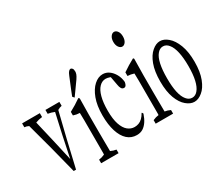

<svg xmlns="http://www.w3.org/2000/svg" viewBox="-150 -1218 1867 1626"><g transform="rotate(-30 784.0 -405.5)"><path d="M385.3 -577.6Q385.3 -563 385.3 -539.1Q364.3 -535.6 343.3 -522.9Q280.3 -271.5 220.7 -9.8Q220.7 -9.8 197.8 -9.8Q132.3 -273.9 62 -527.8Q41.5 -538.6 21 -539.6Q21 -563.5 21 -577.6Q21 -577.6 194.3 -577.6Q194.3 -563.5 194.3 -539.6Q161.6 -536.6 128.4 -523.9Q176.3 -323.2 223.1 -112.8Q265.6 -322.3 311.5 -522Q279.3 -535.6 249 -539.6Q249 -563.5 249 -577.6Q249 -577.6 385.3 -577.6Z M432.1 14.6Q460.9 11.2 489.7 -2.4Q489.7 -2.4 489.7 -5.9Q490.2 -7.3 490.2 -18.6Q490.2 -60.5 490.2 -112.8Q490.2 -219.7 490.2 -336.9Q490.2 -370.1 488.8 -409.7Q458 -410.2 427.2 -420.9Q427.2 -433.6 427.2 -455.6Q484.4 -485.8 541.5 -525.9Q545.9 -517.1 549.8 -518.1Q548.8 -432.6 547.4 -356.9Q547.4 -272.5 547.4 -198.2Q547.4 -160.6 547.9 -114.3Q548.3 -67.9 548.8 -2.4Q575.7 10.7 602.5 14.2Q602.5 36.6 602.5 49.3Q602.5 49.3 432.1 49.3Q432.1 37.1 432.1 14.6ZM630.9 -732.4Q630.9 -721.7 626 -707.5Q621.1 -693.4 605 -669.4Q589.8 -647.9 574.2 -626.2Q558.6 -604.5 544.2 -584Q529.8 -563.5 515.6 -544.4Q515.6 -544.4 501 -561Q511.2 -588.9 522.2 -614.7Q533.2 -640.6 568.4 -727.1Q578.6 -753.4 588.6 -763.4Q598.6 -773.4 606.7 -773.4Q614.7 -773.4 622.8 -764.2Q630.9 -754.9 630.9 -732.4Z M644 -294.9Q644 -391.6 669.2 -458.7Q694.3 -525.9 734.4 -561.8Q774.4 -597.7 818.4 -597.7Q852.1 -597.7 879.9 -577.9Q907.7 -558.1 926.8 -523.9Q945.8 -489.7 949.7 -446.8Q943.4 -405.8 919.9 -405.8Q903.8 -405.8 895 -419.4Q885.7 -434.6 882.3 -458.5Q882.3 -458.5 882.3 -459Q875 -504.9 867.2 -541Q861.8 -543.5 858.4 -544.4Q837.9 -551.3 821.3 -551.3Q786.6 -551.3 759.3 -523.4Q731.9 -495.6 717.3 -441.4Q702.6 -387.2 702.6 -306.4Q702.6 -225.6 720 -174.1Q737.3 -122.6 766.8 -98.4Q796.4 -74.2 832.5 -74.2Q852.5 -74.2 872.1 -81.1Q912.1 -95.2 942.4 -149.4Q947.8 -147.5 952.6 -135.7Q924.8 -52.2 875 -21Q850.1 -5.4 814.9 -5.4Q761.7 -5.4 723.4 -40Q685.1 -74.7 664.6 -139.9Q644 -205.1 644 -294.9Z M1082 -716.3Q1063 -716.3 1048.8 -736.3Q1034.7 -756.3 1034.7 -788.1Q1034.7 -819.8 1048.8 -839.8Q1063 -859.9 1082 -859.9Q1101.1 -859.9 1115 -840.3Q1128.9 -820.8 1128.9 -788.6Q1128.9 -756.3 1115 -736.3Q1101.1 -716.3 1082 -716.3ZM999.5 -44.4Q1028.3 -57.6 1057.1 -61Q1057.1 -61 1057.1 -64.9Q1057.6 -76.2 1057.6 -77.1Q1057.6 -128.9 1057.6 -170.9Q1057.6 -288.1 1057.6 -395.5Q1057.6 -428.7 1056.2 -467.8Q1025.4 -478 994.6 -479Q994.6 -502 994.6 -514.6Q1051.8 -554.2 1108.9 -584.5Q1113.3 -585 1117.2 -576.2Q1116.2 -500.5 1114.7 -415Q1114.7 -340.3 1114.7 -256.3Q1114.7 -218.8 1115.2 -171.9Q1115.7 -125 1116.2 -61.5Q1143.1 -58.1 1169.9 -44.9Q1169.9 -32.2 1169.9 -9.8Q1169.9 -9.8 999.5 -9.8Q999.5 -31.7 999.5 -44.4Z M1434.1 -73.7Q1458.5 -102.5 1471.2 -157.7Q1483.9 -212.9 1483.9 -294.2Q1483.9 -375.5 1471.2 -431.9Q1458.5 -488.3 1434.1 -517.1Q1411.1 -546.4 1378.9 -546.4Q1346.7 -546.4 1323.2 -516.6Q1274.9 -459 1274.9 -293.5Q1274.9 -131.3 1323.7 -73.7Q1346.7 -44.9 1378.9 -44.9Q1411.1 -44.9 1434.1 -73.7ZM1300.8 -37.6Q1261.2 -69.8 1236.3 -135.3Q1211.4 -200.7 1211.4 -299.1Q1211.4 -397.5 1236.3 -464.4Q1261.2 -531.2 1301.3 -564.5Q1339.8 -597.7 1378.9 -597.7Q1418 -597.7 1456.5 -564.5Q1496.1 -531.2 1521.7 -464.4Q1547.4 -397.5 1547.4 -299.3Q1547.4 -201.2 1521.7 -135.3Q1496.1 -69.3 1456.5 -37.6Q1418 -5.4 1378.7 -5.4Q1339.4 -5.4 1300.8 -37.6Z"/></g></svg>

Font: Scarab Serif
Style: Light
Weight: 300
Designer: John Roberts
Foundry: Scarab
Version: 1.0